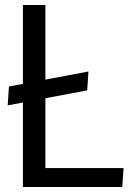

<svg xmlns="http://www.w3.org/2000/svg" viewBox="-20 -748 543 768"><path d="M10.9 -326.6 15.7 -402 333.7 -462 328.9 -386.6ZM71.6 -728H161.6V-75.8H474.3L469 0H71.6Z"/></svg>

Font: Murecho Thin
Style: Regular
Weight: 100
Designer: Neil Summerour
Foundry: Positype
Version: Version 1.010